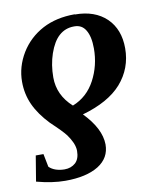

<svg xmlns="http://www.w3.org/2000/svg" viewBox="-79 -533 670 810"><g transform="rotate(-10 256.0 -128.5)"><path d="M296 -471 297 -470Q382 -470 432 -422Q481 -374 481 -293Q481 -207 425 -143Q370 -81 257 -49Q328 24 329 92Q329 150 278 182Q226 214 136 214Q80 214 13 196L31 87H64L75 143Q86 154 103 160Q121 166 141 166Q169 166 188 149Q206 132 206 98Q206 82 198 63Q190 45 177 27Q162 7 114 -38Q70 -84 49 -130Q28 -176 28 -229Q28 -293 63 -351Q98 -408 158 -440Q217 -471 296 -471ZM286 -421H284Q247 -421 220 -397Q194 -374 177 -325Q161 -278 161 -224Q161 -148 222 -93Q285 -118 318 -180Q351 -242 351 -315Q351 -366 334 -394Q318 -421 286 -421Z"/></g></svg>

Font: Libra Serif Modern
Style: Bold Italic
Weight: 700
Italic angle: -12°
Designer: Stefan Peev, Context Ltd
Foundry: Stefan Peev, Context Ltd
Version: Version 1.000